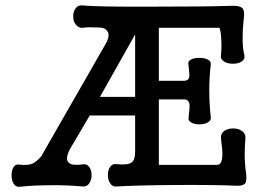

<svg xmlns="http://www.w3.org/2000/svg" viewBox="-20 -715 1040 736"><path d="M498 -583V-343.8H363.3ZM389.6 -554.7 137.7 -115.2Q118.2 -93.8 104.5 -87.9Q85.9 -80.1 53.7 -84Q39.1 -86.9 31.2 -73.2Q24.4 -61.5 24.4 -43Q24.4 -25.4 31.2 -12.7Q39.1 2 53.7 1Q109.4 -4.9 171.9 -4.9Q237.3 -5.9 297.9 0Q313.5 1 322.3 -12.7Q331.1 -25.4 331.1 -43.9Q331.1 -62.5 322.3 -74.2Q313.5 -87.9 297.9 -85Q256.8 -79.1 244.1 -90.8Q228.5 -104.5 247.1 -141.6L324.2 -272.5H498V-134.8Q498 -102.5 485.4 -92.8Q470.7 -81.1 424.8 -85.9Q410.2 -87.9 401.4 -74.2Q393.6 -62.5 393.6 -43.9Q393.6 -25.4 401.4 -13.7Q410.2 1 424.8 0Q502.9 -4.9 655.3 -5.9Q802.7 -6.8 890.6 -2.9Q914.1 -2.9 920.9 -13.7Q926.8 -24.4 922.9 -54.7Q918 -85.9 918 -123Q918 -149.4 920.9 -187.5Q920.9 -204.1 906.2 -213.9Q892.6 -222.7 874 -222.7Q854.5 -222.7 840.8 -213.9Q826.2 -204.1 827.1 -187.5L828.1 -174.8Q834 -131.8 832 -114.3Q830.1 -83 811.5 -83H588.9V-334H685.5Q703.1 -334 706.1 -316.4Q708 -305.7 704.1 -276.4L703.1 -264.6Q700.2 -252 713.9 -245.1Q725.6 -238.3 744.1 -238.3Q762.7 -238.3 775.4 -245.1Q789.1 -252 788.1 -264.6Q782.2 -317.4 782.2 -368.2Q782.2 -419.9 788.1 -468.8Q789.1 -480.5 775.4 -487.3Q762.7 -493.2 744.1 -493.2Q725.6 -493.2 712.9 -487.3Q699.2 -480.5 702.1 -468.8L704.1 -452.1Q707 -427.7 705.1 -418.9Q702.1 -405.3 685.5 -405.3H588.9V-608.4H821.3Q827.1 -593.8 828.1 -563.5Q830.1 -534.2 827.1 -502.9Q824.2 -488.3 839.8 -478.5Q852.5 -470.7 873 -470.7Q892.6 -470.7 905.3 -478.5Q919.9 -488.3 917 -502.9Q909.2 -532.2 910.2 -573.2Q910.2 -608.4 915 -648.4Q918 -674.8 909.2 -683.6Q897.5 -695.3 857.4 -692.4Q770.5 -689.5 569.3 -689.5Q346.7 -688.5 296.9 -694.3Q279.3 -696.3 269.5 -682.6Q260.7 -670.9 260.7 -652.3Q260.7 -633.8 269.5 -622.1Q279.3 -607.4 296.9 -608.4Q308.6 -610.4 326.2 -610.4Q341.8 -610.4 360.4 -609.4Q381.8 -609.4 390.6 -596.7Q402.3 -583 389.6 -554.7Z"/></svg>

Font: GungsuhChe
Style: Regular
Weight: 400
Monospace: yes
Version: Version 2.21